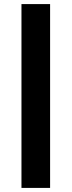

<svg xmlns="http://www.w3.org/2000/svg" viewBox="-20 -770 350 939"><path d="M85 -750H225V149H85Z"/></svg>

Font: Golos UI
Style: Bold
Weight: 700
Designer: A.Korolkova, Vitaly Kuzmin
Foundry: ParaType Ltd
Version: Version 2.000